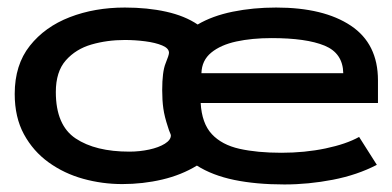

<svg xmlns="http://www.w3.org/2000/svg" viewBox="-20 -477 1040 509"><path d="M734 12Q659 12 601 0Q543 -12 502 -38Q461 -13 410 -1Q359 11 304 11Q251 11 200.5 -3Q150 -17 109 -46.5Q68 -76 43.5 -121Q19 -166 19 -228Q19 -305 59 -355.5Q99 -406 165 -431.5Q231 -457 311 -457Q371 -457 420.5 -446Q470 -435 504 -412Q543 -435 597 -446Q651 -457 712 -457Q838 -457 910 -409Q982 -361 982 -264V-204H512Q515 -150 541.5 -121.5Q568 -93 615 -82.5Q662 -72 726 -72Q788 -72 843 -83.5Q898 -95 932 -114L979 -40Q927 -13 862.5 -0.5Q798 12 734 12ZM514 -283H890Q889 -336 840.5 -356Q792 -376 700 -376Q648 -376 606.5 -367Q565 -358 540 -337.5Q515 -317 514 -283ZM323 -75Q350 -75 375.5 -80.5Q401 -86 417 -96Q433 -106 433 -118Q433 -120 430.5 -125.5Q428 -131 425 -141Q416 -168 413 -189.5Q410 -211 410 -238Q410 -287 419 -309Q428 -331 428 -337Q428 -349 410 -356.5Q392 -364 365 -367.5Q338 -371 311 -371Q264 -371 222.5 -359Q181 -347 154.5 -317Q128 -287 128 -233Q128 -145 180.5 -110Q233 -75 323 -75Z"/></svg>

Font: Inconsolata UltraExpanded SemiBold
Style: Regular
Weight: 600
Width: 9
Monospace: yes
Designer: Raph Levien, Cyreal, Brenton Simpson
Foundry: Raph Levien, Cyreal, Google
Version: Version 3.001; ttfautohint (v1.8.2.53-6de2)